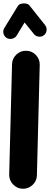

<svg xmlns="http://www.w3.org/2000/svg" viewBox="-29 -1054 301 1157"><path d="M107.9 83.5Q73.7 82.5 49.8 57.4Q25.9 32.2 26.4 -2L43.5 -666.5Q44.4 -701.2 69.6 -725.1Q94.7 -749 128.9 -748Q163.6 -747.6 187.5 -722.4Q211.4 -697.3 210.4 -662.6L193.4 2Q192.9 36.1 167.7 60.1Q142.6 84 107.9 83.5ZM10.7 -825.7Q-3.9 -835 -8.1 -852.5Q-12.2 -870.1 -2.9 -885.3L78.1 -1017.1Q84.5 -1027.8 98.6 -1031.5Q112.8 -1035.2 127.4 -1032.5Q142.1 -1029.8 148.9 -1020.5L242.7 -902.8Q253.4 -889.2 251.7 -871.1Q250 -853 235.8 -841.8Q222.2 -831.1 204.1 -833.3Q186 -835.4 175.3 -849.1L119.1 -918.5L71.3 -839.4Q62 -824.7 43.9 -820.6Q25.9 -816.4 10.7 -825.7Z"/></svg>

Font: Mikhak-DS1-FD Black
Style: Regular
Weight: 900
Designer: Amin Abedi
Version: Version 3.2